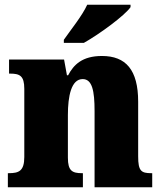

<svg xmlns="http://www.w3.org/2000/svg" viewBox="-20 -786 682 806"><path d="M248 -619V-606H332C398 -643 504 -721 528 -756V-766H346C326 -721 275 -658 248 -619ZM13 0H328V-59H324C283 -59 265 -69 265 -124V-303C265 -382 279 -454 327 -454C367 -454 377 -405 377 -320V0H619V-59H615C573 -59 560 -68 560 -129V-359C560 -493 508 -551 408 -551C325 -551 289 -514 266 -470H261L249 -536H18V-477H22C63 -477 82 -468 82 -413V-127C82 -68 59 -59 17 -59H13Z"/></svg>

Font: Noto Serif Tamil SemiCondensed Black
Style: Italic
Weight: 900
Width: 4
Italic angle: -12°
Designer: Indian Type Foundry, Tom Grace, and the Monotype Design Team
Foundry: Monotype Imaging Inc.
Version: Version 2.003